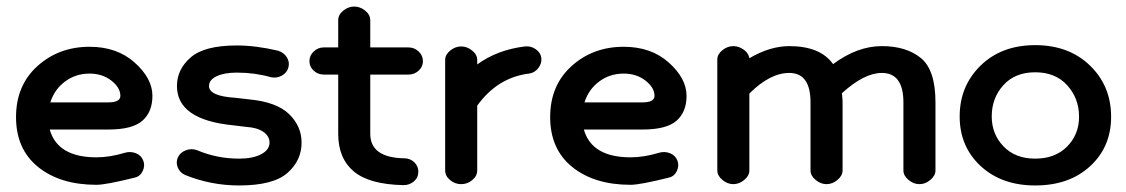

<svg xmlns="http://www.w3.org/2000/svg" viewBox="-20 -553 3441 587"><path d="M275 12Q164 12 96.5 -42.5Q29 -97 29 -195Q29 -292 94.5 -351Q160 -410 254 -410Q338 -410 392 -361.5Q446 -313 446 -260Q446 -211 415.5 -184Q385 -157 311 -157H132Q156 -72 275 -72Q316 -72 362 -86Q379 -91 395.5 -84.5Q412 -78 418 -62Q424 -47 416.5 -30.5Q409 -14 392 -10Q304 12 275 12ZM254 -328Q211 -328 178.5 -303.5Q146 -279 134 -240H311Q348 -240 348 -260Q348 -285 320.5 -306.5Q293 -328 254 -328Z M711 14Q625 14 546 -18Q530 -25 523.5 -41Q517 -57 524 -72Q531 -87 548 -93.5Q565 -100 582 -94Q643 -68 711 -68Q753 -68 778.5 -81.5Q804 -95 804 -117Q804 -137 785 -150Q766 -163 733 -165L692 -170Q521 -187 521 -290Q521 -341 563 -377.5Q605 -414 704 -414Q762 -414 830 -398Q847 -393 856.5 -378.5Q866 -364 862 -348Q858 -331 842 -322Q826 -313 808 -317Q759 -331 704 -331Q666 -331 642.5 -320Q619 -309 619 -290Q619 -259 700 -254L743 -249Q826 -241 864 -204Q902 -167 902 -117Q902 -62 858.5 -24Q815 14 711 14Z M1229 -325H1112V-144Q1112 -71 1216 -69Q1234 -69 1246.5 -57Q1259 -45 1259 -28Q1259 -10 1245.5 1.5Q1232 13 1214 13Q1109 11 1061.5 -29Q1014 -69 1014 -144V-325H970Q952 -325 939 -337Q926 -349 926 -366Q926 -383 939 -395.5Q952 -408 970 -408H1014V-491Q1014 -508 1029.5 -520.5Q1045 -533 1063 -533Q1081 -533 1096.5 -520.5Q1112 -508 1112 -491V-408H1229Q1247 -408 1260 -395.5Q1273 -383 1273 -366Q1273 -349 1260 -337Q1247 -325 1229 -325Z M1341 -32V-370Q1341 -386 1356.5 -398.5Q1372 -411 1390 -411Q1408 -411 1423.5 -398.5Q1439 -386 1439 -370V-356Q1501 -401 1585 -411Q1603 -413 1618 -402.5Q1633 -392 1635 -376Q1637 -359 1625.5 -344.5Q1614 -330 1597 -328Q1501 -316 1439 -230V-32Q1439 -15 1424 -2.5Q1409 10 1390 10Q1371 10 1356 -2.5Q1341 -15 1341 -32Z M1908 12Q1797 12 1729.5 -42.5Q1662 -97 1662 -195Q1662 -292 1727.5 -351Q1793 -410 1887 -410Q1971 -410 2025 -361.5Q2079 -313 2079 -260Q2079 -211 2048.5 -184Q2018 -157 1944 -157H1765Q1789 -72 1908 -72Q1949 -72 1995 -86Q2012 -91 2028.5 -84.5Q2045 -78 2051 -62Q2057 -47 2049.5 -30.5Q2042 -14 2025 -10Q1937 12 1908 12ZM1887 -328Q1844 -328 1811.5 -303.5Q1779 -279 1767 -240H1944Q1981 -240 1981 -260Q1981 -285 1953.5 -306.5Q1926 -328 1887 -328Z M2173 -32V-371Q2173 -387 2188.5 -399.5Q2204 -412 2222 -412Q2239 -412 2254 -401Q2269 -390 2271 -375Q2334 -412 2393 -412Q2488 -412 2527 -357Q2601 -412 2676 -412Q2751 -412 2795.5 -375.5Q2840 -339 2840 -240V-32Q2840 -16 2824.5 -3Q2809 10 2791 10Q2773 10 2757.5 -3Q2742 -16 2742 -32V-240Q2742 -330 2676 -330Q2622 -330 2554 -268Q2556 -250 2556 -240V-32Q2556 -16 2540.5 -3Q2525 10 2507 10Q2489 10 2473.5 -3Q2458 -16 2458 -32V-240Q2458 -330 2393 -330Q2334 -330 2271 -267V-32Q2271 -16 2255.5 -3Q2240 10 2222 10Q2204 10 2188.5 -3Q2173 -16 2173 -32Z M3145 14Q3042 14 2978 -45.5Q2914 -105 2914 -197Q2914 -290 2978 -352.5Q3042 -415 3145 -415Q3248 -415 3312.5 -352.5Q3377 -290 3377 -196Q3377 -104 3313 -45Q3249 14 3145 14ZM3279 -196Q3279 -252 3243 -292Q3207 -332 3145 -332Q3083 -332 3047.5 -292.5Q3012 -253 3012 -197Q3012 -143 3048 -105.5Q3084 -68 3145 -68Q3206 -68 3242.5 -105Q3279 -142 3279 -196Z"/></svg>

Font: Hoogli
Style: Bold
Weight: 700
Designer: Anand Singh Naorem
Foundry: Brand New Type
Version: Version 1.00 b007